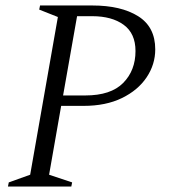

<svg xmlns="http://www.w3.org/2000/svg" viewBox="-20 -680 616 700"><path d="M9 0 12 -15 90 -43 191 -618 123 -645 126 -660H317Q421 -660 483.5 -621Q546 -582 546 -500Q546 -445 514.5 -398Q483 -351 424.5 -322.5Q366 -294 285 -294H203L159 -43L243 -15L240 0ZM261 -621 210 -332H291Q384 -332 429 -377.5Q474 -423 474 -494Q474 -558 431 -589.5Q388 -621 316 -621Z"/></svg>

Font: Spectral SC Light
Style: Italic
Weight: 300
Italic angle: -10°
Designer: Jean-Baptiste Levee
Foundry: Production Type
Version: Version 2.001